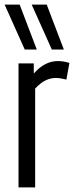

<svg xmlns="http://www.w3.org/2000/svg" viewBox="-37 -810 320 830"><path d="M109 -536V-492Q156 -546 213 -546Q225 -546 237.5 -544Q250 -542 263 -538L250 -466Q238 -469 226 -471Q214 -473 204 -473Q182 -473 160 -462.5Q138 -452 115 -427V0H43V-536ZM70 -596 -17 -790H48L122 -596ZM187 -596 100 -790H165L239 -596Z"/></svg>

Font: Georama Condensed
Style: Regular
Weight: 400
Width: 3
Designer: Jean-Baptiste Levee
Foundry: Production Type
Version: Version 1.000